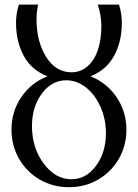

<svg xmlns="http://www.w3.org/2000/svg" viewBox="-20 -801 592 824"><path d="M29.3 -244.1Q29.3 -322.3 71.5 -384.3Q113.8 -446.3 183.6 -473.6Q116.2 -499.5 82.5 -560.5Q48.8 -621.6 48.8 -703.1Q48.8 -743.2 61 -781.2H144Q136.7 -752 136.7 -718.8Q136.7 -622.6 178.2 -556.6Q219.7 -490.7 286.6 -490.7Q327.1 -490.7 356.7 -517.3Q386.2 -543.9 400.6 -588.1Q415 -632.3 415 -688.5Q415 -735.8 399.4 -781.2H490.7Q502.9 -742.2 502.9 -703.1Q502.9 -621.6 469 -560.5Q435.1 -499.5 368.2 -473.6Q438 -446.3 480.2 -384Q522.5 -321.8 522.5 -244.1Q522.5 -176.8 490.5 -120.4Q458.5 -64 401.9 -30.8Q345.2 2.4 275.9 2.4Q206.5 2.4 149.9 -30.8Q93.3 -64 61.3 -120.4Q29.3 -176.8 29.3 -244.1ZM264.6 -456.5Q202.1 -456.5 159.7 -399.4Q117.2 -342.3 117.2 -259.8Q117.2 -166.5 167.5 -99.1Q217.8 -31.7 286.6 -31.7Q349.1 -31.7 391.8 -89.1Q434.6 -146.5 434.6 -229.5Q434.6 -290 411.1 -342.8Q387.7 -395.5 348.4 -426Q309.1 -456.5 264.6 -456.5Z"/></svg>

Font: Flanker
Style: Regular
Weight: 400
Designer: Flanker
Foundry: Flanker
Version: Version 2.027